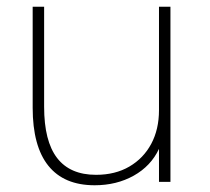

<svg xmlns="http://www.w3.org/2000/svg" viewBox="-20 -540 622 570"><path d="M261 10Q170 10 123.5 -48Q77 -106 77 -220V-520H111V-223Q111 -121 149.5 -71Q188 -21 265 -21Q322 -21 364 -45.5Q406 -70 429 -113Q452 -156 452 -213V-520H486V0H452V-98Q428 -47 377 -18.5Q326 10 261 10Z"/></svg>

Font: M PLUS 2 ExtraLight
Style: Regular
Weight: 250
Designer: Coji Morishita
Foundry: UNDERFOREST DESIGN
Version: Version 1.001